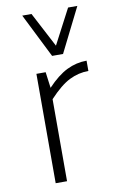

<svg xmlns="http://www.w3.org/2000/svg" viewBox="-90 -849 552 899"><g transform="rotate(-10 186.0 -400.0)"><path d="M82 0ZM342 -540V-491Q295 -491 251.5 -469.5Q208 -448 154 -390V0H100V-520H144L154 -444Q203 -496 248 -518Q293 -540 342 -540ZM344 -800 239 -590H187L82 -800H126L213 -634L300 -800Z"/></g></svg>

Font: Martel Sans ExtraLight
Style: Regular
Weight: 275
Designer: Dan Reynolds and Mathieu Réguer
Foundry: Dan Reynolds and Mathieu Réguer
Version: Version 1.002; ttfautohint (v1.1) -l 5 -r 5 -G 72 -x 0 -D la